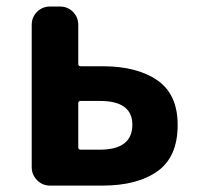

<svg xmlns="http://www.w3.org/2000/svg" viewBox="-20 -580 617 600"><path d="M136.7 0Q112.3 0 95.7 -17.1Q79.1 -34.2 79.1 -57.6V-502Q79.1 -526.4 95.7 -543Q112.3 -559.6 136.7 -559.6H167Q191.4 -559.6 208 -543Q224.6 -526.4 224.6 -502V-379.9Q224.6 -373 232.4 -373H299.8Q408.2 -373 471.7 -329.1Q535.2 -285.2 535.2 -189.5Q535.2 -89.8 472.2 -44.9Q409.2 0 299.8 0ZM224.6 -119.1Q224.6 -112.3 232.4 -112.3H292Q393.6 -112.3 393.6 -190.4Q393.6 -264.6 292 -264.6H232.4Q224.6 -264.6 224.6 -257.8Z"/></svg>

Font: Gen Jyuu Gothic P Bold
Style: Bold
Weight: 700
Designer: [Source Han Sans]
Ryoko NISHIZUKA  (kana & ideographs); Paul D. Hunt (Latin, Greek & Cyrillic); Wenlong ZHANG  (bopomofo
Version: Version 1.002.20150607